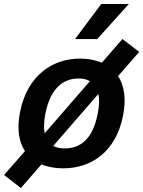

<svg xmlns="http://www.w3.org/2000/svg" viewBox="-50 -834 719 965"><path d="M568.5 -253.5C585.5 -339 574 -405 543.5 -451.5L649.5 -573L565.5 -638L462 -519C429.5 -532.5 392.5 -539.5 352 -539.5C216.5 -539.5 87 -457 50.5 -270C34 -185 45 -120.5 75.5 -74.5L-29.5 45.5L55 111L158.5 -8C190.5 5.5 227.5 12 268 12C404 12 532.5 -66.5 568.5 -253.5ZM441 -262C416 -133.5 352.5 -88 276 -88C253.5 -88 233.5 -92 217.5 -100.5L444.5 -362C450 -336 449 -303 441 -262ZM327 -637.5 459 -814H597.5L438.5 -637.5ZM174.5 -164C169.5 -189.5 170 -221.5 178 -262C203 -390.5 268 -439.5 344.5 -439.5C366.5 -439.5 386.5 -435.5 402 -426Z"/></svg>

Font: Monaspace Neon SemiBold
Style: Italic
Weight: 600
Italic angle: -11°
Designer: Riley Cran & the Lettermatic Team
Foundry: Lettermatic
Version: Version 1.200 (Monaspace Neon)